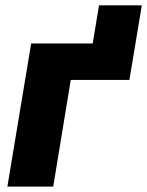

<svg xmlns="http://www.w3.org/2000/svg" viewBox="-20 -690 544 710"><path d="M322.8 -529.3 346.2 -670.4H504.4L481 -529.3ZM481 -529.3 458.5 -394.5H241.7L176.8 0H7.3L95.2 -529.3Z"/></svg>

Font: Inter 24pt ExtraBold
Style: Italic
Weight: 800
Italic angle: -9.3988°
Designer: Rasmus Andersson
Foundry: rsms
Version: Version 4.001;git-66647c0bb